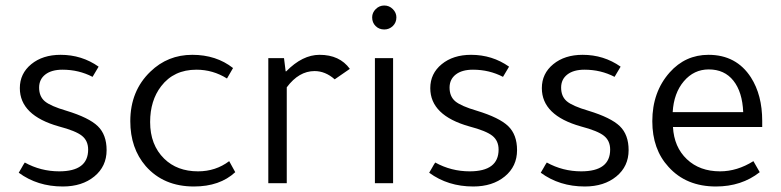

<svg xmlns="http://www.w3.org/2000/svg" viewBox="-20 -665 2835 697"><path d="M316 -386Q266 -412 207 -412Q167 -412 144.5 -394.5Q122 -377 122 -347Q122 -315 142.5 -297.5Q163 -280 221 -263Q303 -238 335 -207Q367 -176 367 -120Q367 -61 322.5 -24.5Q278 12 208 12Q116 12 48 -38Q51 -43 58 -55Q65 -68 70 -75Q128 -43 195 -43Q300 -43 300 -122Q300 -154 277.5 -172Q255 -190 194 -206Q52 -246 52 -345Q52 -398 93.5 -432Q135 -466 200 -466Q277 -466 338 -423Z M826 -418 804 -380Q753 -412 693 -412Q611 -412 565 -352Q525 -300 525 -222Q525 -139 576 -89Q623 -43 699 -43Q763 -43 812 -80L834 -40Q778 12 684 12Q574 12 509 -62Q453 -127 453 -225Q453 -335 526 -405Q589 -466 678 -466Q765 -466 826 -418Z M1250 -415 1195 -377Q1161 -407 1122 -407Q1065 -407 1021 -348V0H954V-454H1011L1017 -406H1019Q1078 -466 1140 -466Q1213 -466 1250 -415Z M1407 -454V0H1341V-454ZM1331 -602Q1331 -619 1344 -632Q1357 -645 1375 -645Q1393 -645 1406 -632Q1419 -619 1419 -602Q1419 -583 1406 -570.5Q1393 -558 1375 -558Q1356 -558 1343.5 -570.5Q1331 -583 1331 -602Z M1806 -386Q1756 -412 1697 -412Q1657 -412 1634.5 -394.5Q1612 -377 1612 -347Q1612 -315 1632.5 -297.5Q1653 -280 1711 -263Q1793 -238 1825 -207Q1857 -176 1857 -120Q1857 -61 1812.5 -24.5Q1768 12 1698 12Q1606 12 1538 -38Q1541 -43 1548 -55Q1555 -68 1560 -75Q1618 -43 1685 -43Q1790 -43 1790 -122Q1790 -154 1767.5 -172Q1745 -190 1684 -206Q1542 -246 1542 -345Q1542 -398 1583.5 -432Q1625 -466 1690 -466Q1767 -466 1828 -423Z M2211 -386Q2161 -412 2102 -412Q2062 -412 2039.5 -394.5Q2017 -377 2017 -347Q2017 -315 2037.5 -297.5Q2058 -280 2116 -263Q2198 -238 2230 -207Q2262 -176 2262 -120Q2262 -61 2217.5 -24.5Q2173 12 2103 12Q2011 12 1943 -38Q1946 -43 1953 -55Q1960 -68 1965 -75Q2023 -43 2090 -43Q2195 -43 2195 -122Q2195 -154 2172.5 -172Q2150 -190 2089 -206Q1947 -246 1947 -345Q1947 -398 1988.5 -432Q2030 -466 2095 -466Q2172 -466 2233 -423Z M2747 -204H2423Q2427 -131 2473.5 -87Q2520 -43 2594 -43Q2656 -43 2715 -80L2738 -40Q2672 12 2579 12Q2471 12 2407 -59Q2348 -123 2348 -225Q2348 -331 2411 -402Q2468 -466 2552 -466Q2653 -466 2706 -384Q2747 -320 2747 -226ZM2422 -258H2678Q2675 -331 2642.5 -372Q2610 -413 2553 -413Q2499 -413 2462.5 -370Q2426 -327 2422 -258Z"/></svg>

Font: Tajawal
Style: Regular
Weight: 400
Designer: Boutros Fonts
Foundry: Created by Boutros International 2017
Version: Version 1.700